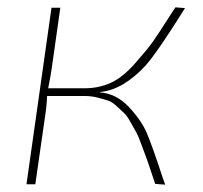

<svg xmlns="http://www.w3.org/2000/svg" viewBox="-20 -501 553 522"><path d="M253 -251 250 -250Q296 -247 330.5 -210Q365 -173 379.5 -138.5Q394 -104 420 -25L423 -16Q424 -13 426 -8Q428 -3 429 1L402 -1Q398 -12 389 -39.5Q380 -67 376 -77Q372 -87 363.5 -110.5Q355 -134 349.5 -143Q344 -152 334.5 -169.5Q325 -187 317 -194Q309 -201 297 -212.5Q285 -224 272.5 -228Q260 -232 244 -236Q228 -240 210 -240H108Q107 -212 102 -181L76 0H52L120 -480H144L121 -318Q118 -296 111 -261H210Q248 -261 280.5 -275.5Q313 -290 347 -328.5Q381 -367 395.5 -387.5Q410 -408 447 -466Q454 -476 457 -481L483 -479Q410 -362 376 -323Q315 -257 253 -251Z"/></svg>

Font: Ezarion Thin
Style: Italic
Weight: 250
Italic angle: -8°
Designer: Natanael Gama
Version: Version 1.001;PS 001.001;hotconv 1.0.70;makeotf.lib2.5.58329